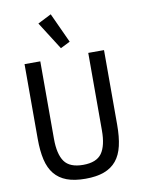

<svg xmlns="http://www.w3.org/2000/svg" viewBox="-102 -1023 819 1104"><g transform="rotate(-10 307.0 -471.0)"><path d="M167 -698V-246Q167 -156 198 -112.5Q229 -69 307 -69Q385 -69 416 -112.5Q447 -156 447 -246V-698H539V-262Q539 -191 527 -139.5Q515 -88 487.5 -54.5Q460 -21 415.5 -4.5Q371 12 307 12Q242 12 198 -4.5Q154 -21 126.5 -54.5Q99 -88 87 -139.5Q75 -191 75 -262V-698ZM194 -914 273 -954 353 -780 297 -752Z"/></g></svg>

Font: IBM Plex Sans Cond Text
Style: Regular
Weight: 450
Width: 3
Designer: Mike Abbink, Paul van der Laan, Pieter van Rosmalen
Foundry: Bold Monday
Version: Version 1.3